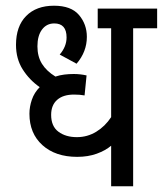

<svg xmlns="http://www.w3.org/2000/svg" viewBox="-20 -652 570 672"><path d="M530 -553H446V0H369V-142Q349 -125 318.5 -114Q288 -103 250 -103Q174 -103 128.5 -144Q83 -185 83 -254Q83 -278 91.5 -303Q100 -328 119 -347Q83 -372 59.5 -409Q36 -446 36 -495Q36 -560 71.5 -596Q107 -632 169 -632Q229 -632 256.5 -599.5Q284 -567 284 -523Q284 -471 248 -429L189 -461Q213 -489 213 -521Q213 -570 170 -570Q143 -570 127 -548.5Q111 -527 111 -490Q111 -454 127 -428.5Q143 -403 174 -384Q189 -389 205 -391Q221 -393 238 -393Q261 -393 283 -388L276 -318Q260 -321 239 -321Q201 -321 180 -302.5Q159 -284 159 -250Q159 -210 184.5 -191Q210 -172 249 -172Q286 -172 317 -191Q348 -210 369 -242V-553H322V-622H530Z"/></svg>

Font: Noto Sans Devanagari Condensed
Style: Regular
Weight: 400
Width: 3
Designer: Jelle Bosma - Monotype Design Team
Foundry: Monotype Imaging Inc.
Version: Version 2.004; ttfautohint (v1.8.4.7-5d5b)